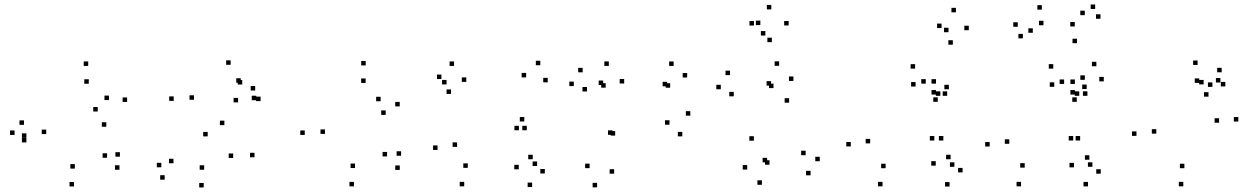

<svg xmlns="http://www.w3.org/2000/svg" viewBox="-20 -810 5620 857"><path d="M513.2 -52.3V-72.3H493.2V-52.3ZM515.2 -110.7V-130.7H495.2V-110.7ZM458 -105.8V-125.8H438V-105.8ZM314 -57.5V-77.5H294V-57.5ZM186.3 -211.5V-231.5H166.3V-211.5ZM376.3 -436.2V-456.2H356.3V-436.2ZM466.3 -363.3V-383.3H446.3V-363.3ZM416.2 -312.3V-332.3H396.2V-312.3ZM87 -252.7V-272.7H67V-252.7ZM45 -207.7V-227.7H25V-207.7ZM97.8 -174.3V-194.3H77.8V-174.3ZM454.5 -244.3V-264.3H434.5V-244.3ZM547.3 -355V-375H527.3V-355ZM373.7 -515.7V-535.7H353.7V-515.7ZM97.8 -194.8V-214.8H77.8V-194.8ZM310.3 22.3V2.3H290.3V22.3Z M1116 -108V-128H1096V-108ZM981.5 -251.5V-271.5H961.5V-251.5ZM845.8 -364.7V-384.7H825.8V-364.7ZM1054.5 -440.8V-460.8H1034.5V-440.8ZM1061.2 -432.7V-452.7H1041.2V-432.7ZM1042.7 -353V-373H1022.7V-353ZM1143.2 -358.7V-378.7H1123.2V-358.7ZM1119 -406V-426H1099V-406ZM1123.7 -362.7V-382.7H1103.7V-362.7ZM1009.5 -520.7V-540.7H989.5V-520.7ZM755.3 -359.7V-379.7H735.3V-359.7ZM907 -201.2V-221.2H887V-201.2ZM1020.8 -105V-125H1000.8V-105ZM891.3 -52.3V-72.3H871.3V-52.3ZM754.3 -81.3V-101.3H734.3V-81.3ZM700 -63.3V-83.3H680V-63.3ZM715 -8V-28H695V-8ZM889.2 26.7V6.7H869.2V26.7Z M1764.3 -51.5V-71.5H1744.3V-51.5ZM1770.3 -114.8V-134.8H1750.3V-114.8ZM1707.7 -111.8V-131.8H1687.7V-111.8ZM1564.7 -60V-80H1544.7V-60ZM1430.5 -212.3V-232.3H1410.5V-212.3ZM1612 -439.8V-459.8H1592V-439.8ZM1679 -358V-378H1659V-358ZM1701.5 -297.2V-317.2H1681.5V-297.2ZM1764.2 -335V-355H1744.2V-335ZM1612.3 -518V-538H1592.3V-518ZM1340.3 -207.7V-227.7H1320.3V-207.7ZM1559.8 21.8V1.8H1539.8V21.8Z M2411.8 -35.7V-55.7H2391.8V-35.7ZM2357.8 -99.2V-119.2H2337.8V-99.2ZM2377.3 -69.2V-89.2H2357.3V-69.2ZM2424.8 -442.5V-462.5H2404.8V-442.5ZM2391.7 -518.8V-538.8H2371.7V-518.8ZM2328.5 -464.5V-484.5H2308.5V-464.5ZM2068 -60.8V-80.8H2048V-60.8ZM2020.2 -154.5V-174.5H2000.2V-154.5ZM2061.3 -444.5V-464.5H2041.3V-444.5ZM2006.7 -515.7V-535.7H1986.7V-515.7ZM1950.3 -457.2V-477.2H1930.3V-457.2ZM1993.2 -390.7V-410.7H1973.2V-390.7ZM1973.2 -433.2V-453.2H1953.2V-433.2ZM1933 -140.8V-160.8H1913V-140.8ZM2052 21.7V1.7H2032V21.7ZM2296.2 -228.5V-248.5H2276.2V-228.5ZM2331.3 -228.5V-248.5H2311.3V-228.5ZM2320.2 -267.8V-287.8H2300.2V-267.8ZM2295.5 -54.3V-74.3H2275.5V-54.3ZM2355.2 25V5H2335.2V25Z M2721.2 -34.7V-54.7H2701.2V-34.7ZM2957.7 -424.8V-444.8H2937.7V-424.8ZM2971.3 -418.5V-438.5H2951.3V-418.5ZM2968.3 -253.3V-273.3H2948.3V-253.3ZM3025.5 -201.3V-221.3H3005.5V-201.3ZM3061.3 -293.8V-313.8H3041.3V-293.8ZM3047.2 -464V-484H3027.2V-464ZM2986.8 -515.7V-535.7H2966.8V-515.7ZM2725.8 -204.8V-224.8H2705.8V-204.8ZM2713.8 -208.2V-228.2H2693.8V-208.2ZM2766 -437.3V-457.3H2746V-437.3ZM2697.5 -515.8V-535.8H2677.5V-515.8ZM2580.7 -487.2V-507.2H2560.7V-487.2ZM2541.2 -425.8V-445.8H2521.2V-425.8ZM2600 -401.7V-421.7H2580V-401.7ZM2672.3 -430.5V-450.5H2652.3V-430.5ZM2683.5 -418.7V-438.7H2663.5V-418.7ZM2611.8 -59.5V-79.5H2591.8V-59.5ZM2645.2 26.2V6.2H2625.2V26.2Z M3598 -27.5V-47.5H3578V-27.5ZM3639 -90.3V-110.3H3619V-90.3ZM3576 -117.3V-137.3H3556V-117.3ZM3414.7 -74.7V-94.7H3394.7V-74.7ZM3404 -85.5V-105.5H3384V-85.5ZM3502.3 -351.7V-371.7H3482.3V-351.7ZM3521.5 -448.7V-468.7H3501.5V-448.7ZM3457.7 -516.2V-536.2H3437.7V-516.2ZM3238.3 -474.7V-494.7H3218.3V-474.7ZM3197.3 -411.5V-431.5H3177.3V-411.5ZM3255.2 -380V-400H3235.2V-380ZM3421.7 -427.7V-447.7H3401.7V-427.7ZM3432.5 -416.8V-436.8H3412.5V-416.8ZM3344.8 -182V-202H3324.8V-182ZM3315.2 -53.2V-73.2H3295.2V-53.2ZM3380.8 14.8V-5.2H3360.8V14.8ZM3500.2 -696.3V-716.3H3480.2V-696.3ZM3422.8 -768V-788H3402.8V-768ZM3345.3 -696V-716H3325.3V-696ZM3396.2 -651.3V-671.3H3376.2V-651.3ZM3373.8 -698V-718H3353.8V-698ZM3425.2 -621.8V-641.8H3405.2V-621.8Z M4150.3 -182.8V-202.8H4130.3V-182.8ZM4190.7 -182.8V-202.8H4170.7V-182.8ZM4207.7 -382.3V-402.3H4187.7V-382.3ZM4177.3 -382.3V-402.3H4157.3V-382.3ZM3933 -59.2V-79.2H3913V-59.2ZM3864 -170V-190H3844V-170ZM4066.7 -423.8V-443.8H4046.7V-423.8ZM4157.8 -388V-408H4137.8V-388ZM4157.8 -436.7V-456.7H4137.8V-436.7ZM4112.2 -436.7V-456.7H4092.2V-436.7ZM4165.7 -355.5V-375.5H4145.7V-355.5ZM4215.3 -411.5V-431.5H4195.3V-411.5ZM4064.7 -503.7V-523.7H4044.7V-503.7ZM3777.5 -156.3V-176.3H3757.5V-156.3ZM3919.2 21.7V1.7H3899.2V21.7ZM4276.5 -40.5V-60.5H4256.5V-40.5ZM4223 -99.2V-119.2H4203V-99.2ZM4240 -65.5V-85.5H4220V-65.5ZM4304.3 -675.2V-695.2H4284.3V-675.2ZM4246.8 -755V-775H4226.8V-755ZM4182.7 -684.7V-704.7H4162.7V-684.7ZM4233 -610.5V-630.5H4213V-610.5ZM4213.7 -666.2V-686.2H4193.7V-666.2ZM4156.7 -70.7V-90.7H4136.7V-70.7ZM4218.3 22.7V2.7H4198.3V22.7Z M4770.3 -182.8V-202.8H4750.3V-182.8ZM4801.2 -182.8V-202.8H4781.2V-182.8ZM4833.7 -382.3V-402.3H4813.7V-382.3ZM4797.3 -382.3V-402.3H4777.3V-382.3ZM4553.8 -61.8V-81.8H4533.8V-61.8ZM4485 -168.2V-188.2H4465V-168.2ZM4685.7 -422.5V-442.5H4665.7V-422.5ZM4777.8 -388V-408H4757.8V-388ZM4777.8 -435.3V-455.3H4757.8V-435.3ZM4729.8 -435.3V-455.3H4709.8V-435.3ZM4786.2 -355.5V-375.5H4766.2V-355.5ZM4830.5 -412.5V-432.5H4810.5V-412.5ZM4681.3 -503.7V-523.7H4661.3V-503.7ZM4397.5 -156V-176H4377.5V-156ZM4537.5 21.7V1.7H4517.5V21.7ZM4893.2 -34.7V-54.7H4873.2V-34.7ZM4842.5 -97V-117H4822.5V-97ZM4856 -65.5V-85.5H4836V-65.5ZM4906.7 -446.8V-466.8H4886.7V-446.8ZM4873.7 -514.2V-534.2H4853.7V-514.2ZM4822.2 -453.7V-473.7H4802.2V-453.7ZM4773.7 -63V-83H4753.7V-63ZM4836.3 22V2H4816.3V22ZM4892 -726.2V-746.2H4872V-726.2ZM4868.3 -770V-790H4848.3V-770ZM4822 -742.3V-762.3H4802V-742.3ZM4777.2 -691.8V-711.8H4757.2V-691.8ZM4630.3 -767V-787H4610.3V-767ZM4522.8 -690.5V-710.5H4502.8V-690.5ZM4545.7 -638.8V-658.8H4525.7V-638.8ZM4590 -663.7V-683.7H4570V-663.7ZM4637.5 -697.3V-717.3H4617.5V-697.3ZM4787.2 -617.2V-637.2H4767.2V-617.2Z M5507.3 -267.5V-287.5H5487.3V-267.5ZM5427.3 -441.7V-461.7H5407.3V-441.7ZM5352.5 -433.3V-453.3H5332.5V-433.3ZM5374.2 -378.5V-398.5H5354.2V-378.5ZM5421.5 -262.2V-282.2H5401.5V-262.2ZM5266.5 -59.2V-79.2H5246.5V-59.2ZM5141.2 -213.5V-233.5H5121.2V-213.5ZM5332.8 -440V-460H5312.8V-440ZM5391.7 -422.2V-442.2H5371.7V-422.2ZM5449.3 -424.3V-444.3H5429.3V-424.3ZM5433 -487.3V-507.3H5413V-487.3ZM5325.5 -520V-540H5305.5V-520ZM5052.7 -203.5V-223.5H5032.7V-203.5ZM5261.7 21.7V1.7H5241.7V21.7Z"/></svg>

Font: Monaspace Radon Dots Var
Style: Regular
Weight: 400
Designer: Riley Cran and the Lettermatic Team
Version: Version 1.100 (Monaspace Radon Dots)